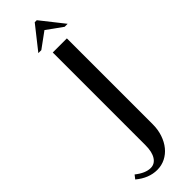

<svg xmlns="http://www.w3.org/2000/svg" viewBox="-295 -855 866 866"><g transform="rotate(-45 138.5 -422.0)"><path d="M-3 -31 11 -49Q50 -18 83 -18Q109 -18 124 -41.5Q139 -65 139 -107V-699H229V-151Q229 -117 219 -87.5Q209 -58 191.5 -36.5Q174 -15 150 -3Q126 9 98 9Q45 9 -3 -31ZM178 -853H191L278 -743H259L184 -797L110 -743H91Z"/></g></svg>

Font: Moniqa SemBd Heading
Style: Regular
Weight: 600
Designer: Rajesh Rajput
Foundry: Rajesh Rajput
Version: Version 1.000